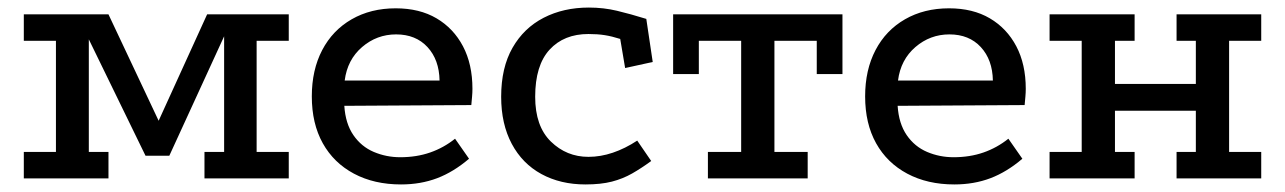

<svg xmlns="http://www.w3.org/2000/svg" viewBox="-20 -472 3400 508"><path d="M43 0V-70H128V-364H43V-434H267L416 -118H384L528 -434H744V-364H659V-70H744V0H521V-70H573V-417L590 -413L428 -60H365L194 -411L215 -415V-70H267V0Z M1221 -52Q1180 -17 1136.5 -0.5Q1093 16 1041 16Q970 16 916.5 -12.5Q863 -41 834 -93Q805 -145 805 -217Q805 -287 832.5 -339.5Q860 -392 910.5 -421Q961 -450 1027 -450Q1090 -450 1135 -423.5Q1180 -397 1205 -349.5Q1230 -302 1230 -237Q1230 -227 1229 -216Q1228 -205 1227 -194L891 -192Q894 -145 915 -114.5Q936 -84 969 -70Q1002 -56 1039 -56Q1082 -56 1118 -68.5Q1154 -81 1184 -105ZM1143 -259Q1142 -314 1111 -347.5Q1080 -381 1028 -381Q977 -381 938 -347.5Q899 -314 892 -259Z M1621 -369Q1599 -376 1580 -379Q1561 -382 1537 -382Q1472 -382 1434 -340.5Q1396 -299 1396 -216Q1396 -138 1437.5 -97.5Q1479 -57 1537 -57Q1569 -57 1601.5 -68Q1634 -79 1666 -100L1703 -46Q1677 -27 1652.5 -13Q1628 1 1599 8.5Q1570 16 1529 16Q1463 16 1412.5 -11.5Q1362 -39 1334 -91.5Q1306 -144 1306 -216Q1306 -293 1336 -345.5Q1366 -398 1418.5 -425Q1471 -452 1538 -452Q1577 -452 1612.5 -443.5Q1648 -435 1690 -422L1707 -308L1634 -292Z M1761 -434H2209V-276H2141V-364H2029V-70H2117V0H1853V-70H1941V-364H1829V-276H1761Z M2685 -52Q2644 -17 2600.5 -0.5Q2557 16 2505 16Q2434 16 2380.5 -12.5Q2327 -41 2298 -93Q2269 -145 2269 -217Q2269 -287 2296.5 -339.5Q2324 -392 2374.5 -421Q2425 -450 2491 -450Q2554 -450 2599 -423.5Q2644 -397 2669 -349.5Q2694 -302 2694 -237Q2694 -227 2693 -216Q2692 -205 2691 -194L2355 -192Q2358 -145 2379 -114.5Q2400 -84 2433 -70Q2466 -56 2503 -56Q2546 -56 2582 -68.5Q2618 -81 2648 -105ZM2607 -259Q2606 -314 2575 -347.5Q2544 -381 2492 -381Q2441 -381 2402 -347.5Q2363 -314 2356 -259Z M2757 -434H2982V-364H2930V-250H3144V-364H3093V-434H3317V-364H3232V-70H3317V0H3093V-70H3144V-179H2930V-70H2982V0H2757V-70H2842V-364H2757Z"/></svg>

Font: Podkova Medium
Style: Regular
Weight: 500
Designer: Ilya Yudin
Foundry: Cyreal (www.cyreal.org)
Version: Version 2.103